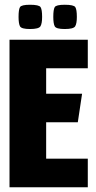

<svg xmlns="http://www.w3.org/2000/svg" viewBox="-20 -787 402 807"><path d="M20 -620H349V-500H174V-393H325L307 -273H174V-120H349V0H20ZM252 -665Q216 -665 210 -676.5Q204 -688 204 -716Q204 -747 210 -757Q216 -767 252 -767Q290 -767 296.5 -757Q303 -747 303 -716Q303 -688 296 -676.5Q289 -665 252 -665ZM106 -665Q70 -665 64 -676.5Q58 -688 58 -716Q58 -747 64 -757Q70 -767 106 -767Q144 -767 150.5 -757Q157 -747 157 -716Q157 -688 150 -676.5Q143 -665 106 -665Z"/></svg>

Font: Smooch Sans Black
Style: Regular
Weight: 900
Designer: Robert E. Leuschke
Foundry: Robert E. Leuschke
Version: Version 1.010; ttfautohint (v1.8.3)